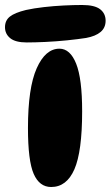

<svg xmlns="http://www.w3.org/2000/svg" viewBox="-82 -739 443 769"><path d="M156 -544Q199 -544 223 -484Q247 -424 247 -293Q247 -132 216 -61Q185 10 123 10Q76 10 53 -42.5Q30 -95 30 -226Q30 -387 65 -465.5Q100 -544 156 -544ZM25 -569Q-20 -569 -41 -586Q-62 -603 -62 -630Q-62 -657 -42.5 -672.5Q-23 -688 22 -699Q54 -706 93.5 -710.5Q133 -715 173 -717Q213 -719 247 -719Q297 -719 319 -702Q341 -685 341 -656Q341 -628 321 -611Q301 -594 263 -587Q231 -582 187 -577.5Q143 -573 100 -571Q57 -569 25 -569Z"/></svg>

Font: DynaPuff SemiBold
Style: Regular
Weight: 600
Designer: Toshi Omagari, Jennifer Daniel
Foundry: Google Fonts
Version: Version 2.000